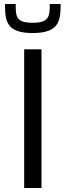

<svg xmlns="http://www.w3.org/2000/svg" viewBox="-20 -933 326 953"><path d="M142 -769C273 -769 281 -829 281 -913H227C227 -853 225 -820 142 -820C58 -820 58 -853 58 -913H5C5 -829 11 -769 142 -769ZM100 -688V0H186V-688Z"/></svg>

Font: Saira UNSAM
Style: Regular
Weight: 400
Designer: Hector Gatti with collaboration of the Omnibus-Type team
Foundry: Omnibus-Type
Version: Version 0.072;PS 000.072;hotconv 1.0.88;makeotf.lib2.5.64775